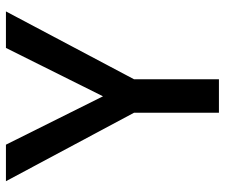

<svg xmlns="http://www.w3.org/2000/svg" viewBox="-74 -666 740 631"><g transform="rotate(-90 295.5 -350.0)"><path d="M241 -279 16 -700H136L295 -381L454 -700H574L351 -279V0H241Z"/></g></svg>

Font: Sarabun Medium
Style: Regular
Weight: 500
Designer: Suppakit Chalermlarp | Katatrad Co.,Ltd.
Foundry: Cadson Demak Co.,Ltd.
Version: Version 1.000; ttfautohint (v1.6)